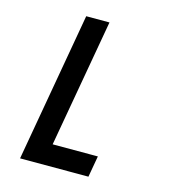

<svg xmlns="http://www.w3.org/2000/svg" viewBox="-110 -640 820 917"><g transform="rotate(15 300.0 -181.0)"><path d="M203 -550H318L206.5 82.5H430L411.5 187.5H73.5Z"/></g></svg>

Font: JuliaMono SemiBold
Style: Italic
Weight: 600
Italic angle: -9°
Monospace: yes
Designer: cormullion
Foundry: corm
Version: Version 0.056; ttfautohint (v1.8.4)